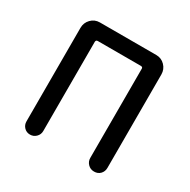

<svg xmlns="http://www.w3.org/2000/svg" viewBox="-124 -637 748 755"><g transform="rotate(30 250.0 -260.0)"><path d="M66.4 -38.1V-462.9Q66.4 -486.3 82.5 -502.9Q98.6 -519.5 122.1 -519.5H377.9Q401.4 -519.5 417.5 -502.9Q433.6 -486.3 433.6 -462.9V-39.1Q433.6 -22.5 422.9 -11.2Q412.1 0 395 0Q377.9 0 366.7 -11.7Q355.5 -23.4 355.5 -39.1V-444.3Q355.5 -452.1 346.7 -452.1H151.4Q143.6 -452.1 142.6 -444.3V-38.1Q142.6 -22.5 131.3 -11.2Q120.1 0 104 0Q87.9 0 77.1 -11.2Q66.4 -22.5 66.4 -38.1Z"/></g></svg>

Font: Rounded Mgen+ 1m regular
Style: Regular
Weight: 400
Designer: [Source Han Sans]
Ryoko NISHIZUKA  (kana & ideographs); Paul D. Hunt (Latin, Greek & Cyrillic); Wenlong ZHANG  (bopomofo
Version: Version 1.059.20150602